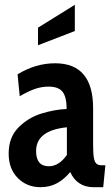

<svg xmlns="http://www.w3.org/2000/svg" viewBox="-20 -768 467 798"><path d="M16 -130Q16 -197 56.5 -238Q97 -279 152 -296Q207 -313 257 -315Q257 -365 240 -386.5Q223 -408 182 -408Q152 -408 124 -398Q96 -388 62 -368L53 -459Q128 -505 209 -505Q367 -505 367 -318V-169Q367 -131 370 -113Q373 -95 380.5 -88Q388 -81 404 -81H418L409 10H368Q334 10 309.5 -6.5Q285 -23 272 -53Q246 -22 216 -6Q186 10 148 10Q92 10 54 -28Q16 -66 16 -130ZM258 -124V-239Q130 -226 130 -140Q130 -77 183 -77Q225 -77 258 -124ZM138 -653 291 -748V-639L138 -580Z"/></svg>

Font: Cabin Condensed SemiBold
Style: Regular
Weight: 600
Width: 3
Designer: Pablo Impallari
Foundry: Pablo Impallari. http://www.impallari.com Igino Marini. http://www.ikern.com
Version: Version 2.200